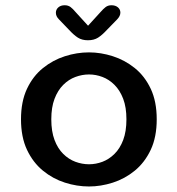

<svg xmlns="http://www.w3.org/2000/svg" viewBox="-20 -682 659 713"><path d="M310.5 10.5Q265.5 10.5 221 -3.8Q176.5 -18 139.5 -48.2Q102.5 -78.5 80.2 -125.8Q58 -173 58 -239Q58 -305 80.2 -352.2Q102.5 -399.5 139.5 -429.2Q176.5 -459 221 -473.2Q265.5 -487.5 310.5 -487.5Q354.5 -487.5 399 -473.2Q443.5 -459 480.5 -429.2Q517.5 -399.5 539.8 -352.2Q562 -305 562 -239Q562 -173 539.8 -125.8Q517.5 -78.5 480.5 -48.2Q443.5 -18 399 -3.8Q354.5 10.5 310.5 10.5ZM310.5 -72Q336 -72 360.5 -81.2Q385 -90.5 405.2 -110.5Q425.5 -130.5 437.5 -162.2Q449.5 -194 449.5 -239Q449.5 -283.5 437.5 -315Q425.5 -346.5 405.2 -366.8Q385 -387 360.5 -396.2Q336 -405.5 310.5 -405.5Q285 -405.5 260 -396.2Q235 -387 214.8 -366.8Q194.5 -346.5 182.5 -315Q170.5 -283.5 170.5 -239Q170.5 -194 182.5 -162.2Q194.5 -130.5 214.8 -110.5Q235 -90.5 260 -81.2Q285 -72 310.5 -72ZM415 -610 377 -571Q359.5 -552 344.2 -542.2Q329 -532.5 306.5 -532.5Q284.5 -532.5 269.2 -542.2Q254 -552 236.5 -571L199 -610Q187.5 -621.5 187.5 -634.5Q187.5 -646.5 196.5 -654.5Q205.5 -662.5 220 -662.5Q233 -662.5 241.8 -656Q250.5 -649.5 260 -638L307 -586.5L354 -638Q363 -648.5 372 -655.5Q381 -662.5 394 -662.5Q408.5 -662.5 417.8 -654.8Q427 -647 427 -635Q427 -622.5 415 -610Z"/></svg>

Font: Sono ExtraLight Monospace Medium
Style: Regular
Weight: 500
Version: Version 2.112